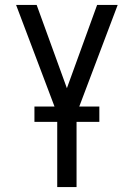

<svg xmlns="http://www.w3.org/2000/svg" viewBox="-20 -755 540 775"><path d="M211 0V-296L45 -735H128L250 -399L372 -735H455L289 -296V0ZM119 -263V-325H381V-263Z"/></svg>

Font: Iosevka srxl
Style: Regular
Weight: 400
Monospace: yes
Designer: Belleve Invis
Foundry: Belleve Invis
Version: Version 33.0.1; ttfautohint (v1.8.3)